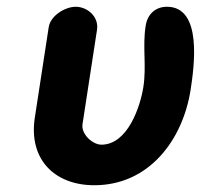

<svg xmlns="http://www.w3.org/2000/svg" viewBox="-20 -541 594 568"><path d="M204 -521C173 -521 129 -495 124 -460L83 -193C64 -69 142 7 259 7C421 7 521 -127 544 -276C554 -342 580 -521 474 -521C439 -521 416 -498 411 -465C401 -403 414 -345 404 -283C395 -226 358 -113 280 -113C254 -113 220 -144 224 -173L267 -453C273 -492 238 -521 204 -521Z"/></svg>

Font: Asimov Print
Style: Regular
Weight: 500
Designer: Google
Version: Version 2.000980: 2014